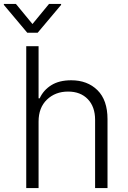

<svg xmlns="http://www.w3.org/2000/svg" viewBox="-51 -964 655 984"><path d="M146.7 -340.9V0H83.5V-727.3H146.7V-459.9H152.3Q171.5 -502.1 211.8 -527.3Q252.1 -552.6 313.9 -552.6Q397 -552.6 448.5 -501.8Q500 -451 500 -353.3V0H436.4V-349.4Q436.4 -416.9 399 -455.8Q361.5 -494.7 297.9 -494.7Q232.6 -494.7 189.6 -453.5Q146.7 -412.3 146.7 -340.9ZM30.5 -943.9 115.4 -840.9 200.3 -943.9H262.1V-938.9L142 -796.2H88.8L-31.2 -938.9V-943.9Z"/></svg>

Font: Inter Zeller Light
Style: Regular
Weight: 300
Designer: Rasmus Andersson; Joe Bland
Foundry: zeller
Version: Version 3.015;git-dec3a8cb1